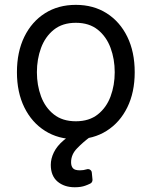

<svg xmlns="http://www.w3.org/2000/svg" viewBox="-20 -573 637 806"><path d="M51.1 -269.9Q51.1 -355.1 82.2 -418.7Q113.3 -482.2 168.9 -517.4Q224.4 -552.6 298.3 -552.6Q372.2 -552.6 427.7 -517.4Q483.3 -482.2 514.4 -418.7Q545.5 -355.1 545.5 -269.9Q545.5 -185.4 514.4 -122.2Q483.3 -58.9 427.7 -23.8Q372.2 11.4 298.3 11.4Q224.4 11.4 168.9 -23.8Q113.3 -58.9 82.2 -122.2Q51.1 -185.4 51.1 -269.9ZM461.6 -269.9Q461.6 -324.6 444.2 -371.8Q426.8 -419 390.6 -448.2Q354.4 -477.3 298.3 -477.3Q242.2 -477.3 206 -448.2Q169.7 -419 152.3 -371.8Q134.9 -324.6 134.9 -269.9Q134.9 -215.2 152.3 -168.3Q169.7 -121.4 206 -92.7Q242.2 -63.9 298.3 -63.9Q354.4 -63.9 390.6 -92.7Q426.8 -121.4 444.2 -168.3Q461.6 -215.2 461.6 -269.9ZM221.6 189.3Q193.2 165.1 193.2 119.3Q193.2 93 206 66.8Q219.1 39.8 247.2 16Q275.2 -8.5 322.4 -29.8L360.8 0Q328.8 23.4 303.6 49.7Q278.4 75.3 278.4 108Q278.4 124.3 286.2 133.2Q293.7 142 315.3 142Q331 142 343.8 137.8Q346.6 136.7 349.1 136.7Q355.5 136.7 360.3 141Q365.1 145.2 365.4 151.6L368.3 181.1Q368.6 186.1 366.3 190.5Q364 195 359.4 197.4Q347.7 203.1 338.4 206.3Q320.3 213.1 294 213.1Q250 213.1 221.6 189.3Z"/></svg>

Font: DeltaSans
Style: Regular
Weight: 400
Designer: Rasmus Andersson
Foundry: rsms
Version: Version 3.012